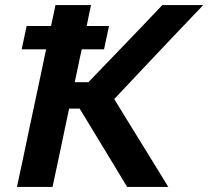

<svg xmlns="http://www.w3.org/2000/svg" viewBox="-20 -733 817 753"><path d="M46.5 0Q58.5 -57.5 70.5 -112Q82 -166.5 96 -233.5L147 -473.5Q150.5 -491 154 -507.5Q157.5 -524 161 -539.5H65L84.5 -631H180Q184.5 -651 189 -671.5Q193 -692 197.5 -713H337Q332.5 -692 328.2 -671.5Q324 -651 320 -631H407.5L388 -539.5H300.5Q297 -524 293.5 -507.5Q290 -491 286.5 -473.5L273 -410.5H326.5L442 -530.5Q483.5 -573.5 523.5 -615.2Q563.5 -657 616.5 -713H777Q718 -651.5 661.8 -592.2Q605.5 -533 549.5 -473.5L428 -344.5L491.5 -241Q515.5 -202.5 542.5 -158.5Q569.5 -114 595.5 -72.5Q621 -31 640 0H478.5Q449.5 -47.5 424.5 -89.5Q399 -131.5 374.5 -172L292.5 -307H251L235.5 -233.5Q221.5 -166.5 210 -112Q198.5 -57.5 186 0Z"/></svg>

Font: Heraclito SemiBold
Style: Italic
Weight: 600
Italic angle: -12°
Designer: Kostas Bartsokas (font) & Cristiano Sobral (main changes)
Foundry: Kostas Bartsokas (font) & Cristiano Sobral (main changes)
Version: Version 1.00;July 8, 2020;FontCreator 13.0.0.2655 64-bit